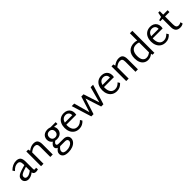

<svg xmlns="http://www.w3.org/2000/svg" viewBox="457 -2739 4925 4925"><g transform="rotate(-45 2919.5 -277.0)"><path d="M536 -1Q500 12 464 13Q424 13 398.5 -3Q373 -19 367 -59Q272 14 191 14Q128 14 88 -22.5Q48 -59 48 -114Q48 -165 76 -198.5Q104 -232 154.5 -254Q205 -276 291 -301L365 -322V-361Q365 -481 274 -481Q224 -481 182 -460.5Q140 -440 87 -384L50 -440Q162 -552 291 -552Q377 -552 415.5 -507Q454 -462 454 -357V-96Q454 -74 462 -64.5Q470 -55 487 -55Q502 -55 530 -65ZM210 -55Q244 -55 280.5 -72Q317 -89 365 -124V-263L308 -246Q213 -217 175 -190Q137 -163 137 -121Q137 -87 157 -71Q177 -55 210 -55Z M1074 -372V0H985V-364Q985 -427 965 -454Q945 -481 896 -481Q859 -481 821 -464Q783 -447 738 -412V0H649V-534H718L731 -478Q828 -552 919 -552Q1007 -552 1040.5 -505.5Q1074 -459 1074 -372Z M1713 -467 1596 -478Q1626 -433 1626 -377Q1626 -329 1604 -288.5Q1582 -248 1538 -223.5Q1494 -199 1430 -199Q1399 -199 1366 -206Q1337 -182 1324.5 -165.5Q1312 -149 1312 -130Q1312 -108 1328 -98.5Q1344 -89 1380 -89H1550Q1623 -89 1663.5 -54Q1704 -19 1704 40Q1704 97 1665 144.5Q1626 192 1558 219Q1490 246 1406 246Q1296 246 1247.5 206.5Q1199 167 1199 107Q1199 66 1220 35Q1241 4 1285 -30Q1225 -53 1225 -112Q1225 -142 1244 -169.5Q1263 -197 1307 -232Q1271 -255 1252 -293Q1233 -331 1233 -375Q1233 -423 1255 -463.5Q1277 -504 1321.5 -528Q1366 -552 1430 -552Q1482 -552 1525 -534H1713ZM1538 -376Q1538 -425 1509 -455.5Q1480 -486 1429 -486Q1379 -486 1350 -455.5Q1321 -425 1321 -376Q1321 -326 1350 -295.5Q1379 -265 1429 -265Q1479 -265 1508.5 -295.5Q1538 -326 1538 -376ZM1536 -17H1371H1359Q1322 13 1303 41Q1284 69 1284 101Q1284 142 1315.5 160Q1347 178 1406 178Q1466 178 1515 159.5Q1564 141 1592 111.5Q1620 82 1620 52Q1620 -17 1536 -17Z M2193 -133 2227 -77Q2187 -32 2137.5 -7Q2088 18 2025 18Q1941 18 1883.5 -20.5Q1826 -59 1797.5 -123.5Q1769 -188 1769 -266Q1769 -346 1797.5 -411Q1826 -476 1884 -514Q1942 -552 2025 -552Q2083 -552 2129.5 -528.5Q2176 -505 2202 -460Q2228 -415 2228 -354Q2228 -331 2221 -294H1860Q1859 -285 1859 -268Q1859 -169 1901.5 -110Q1944 -51 2026 -51Q2076 -51 2116 -73Q2156 -95 2193 -133ZM1870 -359H2140V-367Q2140 -425 2105.5 -455.5Q2071 -486 2022 -486Q1963 -486 1924.5 -452Q1886 -418 1870 -359Z M3071 -534 2903 8H2822L2683 -423L2545 8H2464L2295 -534H2387L2506 -103L2644 -534H2724L2864 -101L2981 -534Z M3559 -133 3593 -77Q3553 -32 3503.5 -7Q3454 18 3391 18Q3307 18 3249.5 -20.5Q3192 -59 3163.5 -123.5Q3135 -188 3135 -266Q3135 -346 3163.5 -411Q3192 -476 3250 -514Q3308 -552 3391 -552Q3449 -552 3495.5 -528.5Q3542 -505 3568 -460Q3594 -415 3594 -354Q3594 -331 3587 -294H3226Q3225 -285 3225 -268Q3225 -169 3267.5 -110Q3310 -51 3392 -51Q3442 -51 3482 -73Q3522 -95 3559 -133ZM3236 -359H3506V-367Q3506 -425 3471.5 -455.5Q3437 -486 3388 -486Q3329 -486 3290.5 -452Q3252 -418 3236 -359Z M4163 -372V0H4074V-364Q4074 -427 4054 -454Q4034 -481 3985 -481Q3948 -481 3910 -464Q3872 -447 3827 -412V0H3738V-534H3807L3820 -478Q3917 -552 4008 -552Q4096 -552 4129.5 -505.5Q4163 -459 4163 -372Z M4761 -800V0H4692L4682 -45Q4609 18 4521 18Q4456 18 4405.5 -14.5Q4355 -47 4327 -109Q4299 -171 4299 -258Q4299 -404 4373.5 -478Q4448 -552 4572 -552Q4628 -552 4672 -535V-800ZM4527 -52Q4569 -52 4601 -65Q4633 -78 4672 -107V-466Q4630 -483 4576 -483Q4482 -483 4436 -422.5Q4390 -362 4390 -258Q4390 -150 4429.5 -101Q4469 -52 4527 -52Z M5326 -133 5360 -77Q5320 -32 5270.5 -7Q5221 18 5158 18Q5074 18 5016.5 -20.5Q4959 -59 4930.5 -123.5Q4902 -188 4902 -266Q4902 -346 4930.5 -411Q4959 -476 5017 -514Q5075 -552 5158 -552Q5216 -552 5262.5 -528.5Q5309 -505 5335 -460Q5361 -415 5361 -354Q5361 -331 5354 -294H4993Q4992 -285 4992 -268Q4992 -169 5034.5 -110Q5077 -51 5159 -51Q5209 -51 5249 -73Q5289 -95 5326 -133ZM5003 -359H5273V-367Q5273 -425 5238.5 -455.5Q5204 -486 5155 -486Q5096 -486 5057.5 -452Q5019 -418 5003 -359Z M5805 -20Q5753 13 5693 13Q5607 13 5566 -33.5Q5525 -80 5525 -167V-467H5440V-505L5533 -531L5560 -660H5614V-534H5774V-467H5614V-181Q5614 -116 5635 -86.5Q5656 -57 5703 -57Q5726 -58 5745.5 -64Q5765 -70 5789 -83Z"/></g></svg>

Font: Martel Sans
Style: Regular
Weight: 400
Designer: Dan Reynolds and Mathieu Réguer
Foundry: Dan Reynolds and Mathieu Réguer
Version: Version 1.002; ttfautohint (v1.1) -l 5 -r 5 -G 72 -x 0 -D la